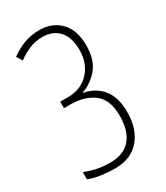

<svg xmlns="http://www.w3.org/2000/svg" viewBox="-184 -803 772 893"><g transform="rotate(-30 202.5 -357.0)"><path d="M163 10Q129 10 92 5Q55 0 24 -12V-51Q53 -39 84 -32Q115 -25 159 -25Q230 -25 267 -68Q304 -111 304 -193Q304 -279 255.5 -315.5Q207 -352 132 -352H97V-387H138Q210 -387 252.5 -433.5Q295 -480 295 -550Q295 -619 262.5 -654Q230 -689 175 -689Q135 -689 103 -675Q71 -661 42 -640L23 -670Q61 -697 98 -710.5Q135 -724 178 -724Q248 -724 290.5 -679.5Q333 -635 333 -555Q333 -476 296.5 -432.5Q260 -389 210 -372V-369Q271 -358 307 -313.5Q343 -269 343 -190Q343 -100 296.5 -45Q250 10 163 10Z"/></g></svg>

Font: Noto Sans Malayalam ExtraCondensed ExtraLight
Style: Regular
Weight: 200
Width: 2
Designer: Jelle Bosma - Monotype Design Team
Foundry: Monotype Imaging Inc.
Version: Version 2.104; ttfautohint (v1.8.4.7-5d5b)